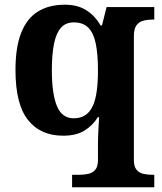

<svg xmlns="http://www.w3.org/2000/svg" viewBox="-20 -566 688 815"><path d="M286 229V176H314.9Q337.3 176 355.5 171.8Q373.8 167.7 384.8 154.2Q395.8 140.8 395.8 113.8V49.3Q395.8 32.1 396.5 10.5Q397.3 -11.1 398.6 -32.3Q399.9 -53.5 400.9 -68.5H395.2Q374.3 -34.1 339.2 -12.1Q304.1 10 248 10Q151.3 10 98.5 -57.1Q45.7 -124.2 45.7 -268.7Q45.7 -365.2 69.8 -426.4Q93.9 -487.6 140.5 -516.8Q187.2 -546 255.5 -546Q310 -546 347.1 -522.1Q384.2 -498.2 406.8 -458H412.8L432.5 -536H634.9V-483H629.2Q607.8 -483 589.1 -478.3Q570.3 -473.6 559.3 -458.6Q548.3 -443.6 548.3 -412.7V113.8Q548.3 141 559.6 154.6Q570.8 168.1 589 172Q607.2 176 629.2 176H634.9V229ZM292.8 -63.9Q322.5 -63.9 342.2 -77.2Q361.8 -90.4 373.7 -116.1Q385.7 -141.7 390.7 -179.7Q395.8 -217.6 395.8 -267Q395.8 -336.4 386.4 -381.3Q377.1 -426.2 354.9 -448.6Q332.6 -471 293 -471Q259.4 -471 239.1 -448.6Q218.8 -426.2 209.5 -381.1Q200.1 -336 200.1 -267.7Q200.1 -168.7 221.4 -116.3Q242.6 -63.9 292.8 -63.9Z"/></svg>

Font: Noto Serif Sinhala
Style: Regular
Weight: 400
Designer: Jelle Bosma - Monotype Design Team
Foundry: Monotype Imaging Inc.
Version: Version 2.006